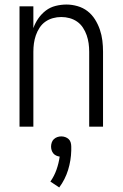

<svg xmlns="http://www.w3.org/2000/svg" viewBox="-20 -558 540 846"><path d="M66 0V-530H127V-434Q135 -457 149 -477Q163 -497 182 -511.5Q201 -526 225 -532Q249 -538 273 -538Q297 -538 321.5 -531Q346 -524 365.5 -509Q385 -494 398.5 -472.5Q412 -451 420 -427.5Q428 -404 431 -379.5Q434 -355 434 -330V0H373V-330Q373 -349 370.5 -367Q368 -385 362 -402.5Q356 -420 345.5 -436Q335 -452 320 -462.5Q305 -473 287 -478Q269 -483 250 -483Q231 -483 213 -478Q195 -473 180 -462.5Q165 -452 154.5 -436Q144 -420 138 -402.5Q132 -385 129.5 -367Q127 -349 127 -330V0ZM241 268 202 242Q219 218 229 189.5Q239 161 243 132Q235 131 227.5 127.5Q220 124 215 118Q210 112 207.5 104Q205 96 205 88Q205 79 208 70Q211 61 217.5 55Q224 49 232.5 46Q241 43 250 43Q259 43 267.5 46Q276 49 282.5 55Q289 61 291.5 70Q294 79 294 88V90V105Q293 149 280 191Q267 233 241 268Z"/></svg>

Font: Iosevka Term Light
Style: Regular
Weight: 300
Monospace: yes
Designer: Belleve Invis
Foundry: Belleve Invis
Version: Version 9.0.1; ttfautohint (v1.8.3)